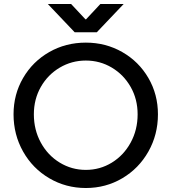

<svg xmlns="http://www.w3.org/2000/svg" viewBox="-20 -932 861 964"><path d="M411 -718Q511 -718 594 -670.5Q677 -623 725 -540.5Q773 -458 773 -358Q773 -256 725 -171Q677 -86 594 -37Q511 12 411 12Q311 12 227.5 -37Q144 -86 96 -171Q48 -256 48 -358Q48 -458 96 -540.5Q144 -623 227 -670.5Q310 -718 411 -718ZM411 -79Q482 -79 541.5 -115.5Q601 -152 636 -216Q671 -280 671 -358Q671 -434 636 -495.5Q601 -557 541.5 -592.5Q482 -628 411 -628Q340 -628 280 -592.5Q220 -557 185 -495.5Q150 -434 150 -358Q150 -280 185 -216Q220 -152 280 -115.5Q340 -79 411 -79ZM337 -912 409 -835H412L484 -912H601L466 -770H355L220 -912Z"/></svg>

Font: Museo Sans Medium
Style: Regular
Weight: 500
Designer: Jos Buivenga
Foundry: Jos Buivenga & Rosetta Type Foundry (extension, remastering)
Version: Version 3.600;PS 1.000;hotconv 1.0.88;makeotf.lib2.5.647800;